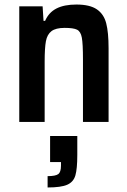

<svg xmlns="http://www.w3.org/2000/svg" viewBox="-20 -538 562 847"><path d="M65 -510H168L172 -446H179Q195 -483 229 -500.5Q263 -518 317 -518Q376 -518 407 -497Q438 -476 448.5 -435.5Q459 -395 459 -325V0H346V-276Q346 -345 341 -372Q336 -399 320 -407Q304 -415 265 -415Q226 -415 207 -400.5Q188 -386 182.5 -356Q177 -326 177 -266V0H65ZM249 193V177H201V62H321V145Q321 207 312.5 236Q304 265 276.5 277Q249 289 190 289V239Q225 239 237 230Q249 221 249 193Z"/></svg>

Font: Saira Semi Condensed Medium
Style: Regular
Weight: 500
Width: 4
Designer: Hector Gatti with collaboration of the Omnibus-Type team
Foundry: Omnibus-Type
Version: Version 1.001; ttfautohint (v1.8)